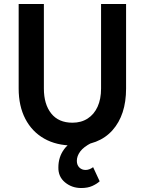

<svg xmlns="http://www.w3.org/2000/svg" viewBox="-20 -721 729 967"><path d="M349 12Q264 12 202.5 -23Q141 -58 107.5 -122.5Q74 -187 74 -275V-701H201V-275Q201 -196 238 -149.5Q275 -103 345 -103Q389 -103 421.5 -124Q454 -145 471.5 -183.5Q489 -222 489 -275V-701H615V-275Q615 -142 546.5 -65Q478 12 349 12ZM389 226Q342 226 307.5 197.5Q273 169 274 122Q274 70 303 30.5Q332 -9 402 -40L440 -1Q401 19 384 42Q367 65 367 89Q367 110 379.5 122.5Q392 135 411 135Q430 135 449 121L482 192Q468 205 445 215.5Q422 226 389 226Z"/></svg>

Font: Inclusive Sans SemiBold
Style: Regular
Weight: 600
Designer: Olivia King
Foundry: Olivia King
Version: Version 2.004